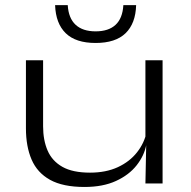

<svg xmlns="http://www.w3.org/2000/svg" viewBox="-20 -711 740 744"><path d="M147 -477.5V-221.5Q147 -168 164.5 -127.5Q182 -87 221.8 -64.5Q261.5 -42 329 -42Q390.5 -42 436.5 -63.2Q482.5 -84.5 511 -120.8Q539.5 -157 548.5 -201L560.5 -150.5H547Q539 -108 509.5 -70.5Q480 -33 429.5 -9.8Q379 13.5 307.5 13.5Q224 13.5 174.2 -14Q124.5 -41.5 102.5 -92.5Q80.5 -143.5 80.5 -213.5V-477.5ZM610 -477.5V0H543.5L546.5 -149L543.5 -156.5V-477.5ZM350.5 -544.5Q273.5 -544.5 234.8 -582.2Q196 -620 193.5 -691H242.5Q245.5 -640.5 273 -615Q300.5 -589.5 350.5 -589.5Q400.5 -589.5 427.8 -614.8Q455 -640 458 -691H507.5Q505.5 -620 466.5 -582.2Q427.5 -544.5 350.5 -544.5Z"/></svg>

Font: Anek Latin Expanded Light
Style: Regular
Weight: 300
Width: 7
Designer: Yesha Goshar
Foundry: Ek Type
Version: Version 1.003